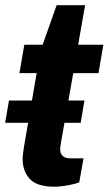

<svg xmlns="http://www.w3.org/2000/svg" viewBox="-25 -696 412 728"><path d="M-5.5 -230.4 9 -314.7H295.3L280.8 -230.4ZM181.2 12Q115.5 12 88.1 -17.4Q60.8 -46.7 60.8 -92.9Q60.8 -101.7 62.2 -113Q63.7 -124.3 66 -139.9L114 -418.8H48.7L67.2 -526.4H136.7L189.7 -676.3H297.7L271.3 -526.4H366.9L348.4 -418.8H252.8L207.3 -161.6Q206 -156.4 204.5 -145.5Q203 -134.7 203 -131.1Q203 -114.5 212.5 -105Q222 -95.6 242.8 -95.6H291.7L275.4 -4.4Q263.9 -0.2 247.4 3.5Q230.8 7.2 213.4 9.6Q196.1 12 181.2 12Z"/></svg>

Font: Archivo Variable SemiBold
Style: Italic
Weight: 600
Italic angle: -10°
Designer: Hector Gatti
Foundry: Omnibus-Type
Version: Version 2.001